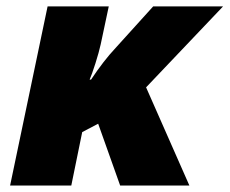

<svg xmlns="http://www.w3.org/2000/svg" viewBox="-20 -573 709 593"><path d="M127 -553.2H315.9L291 -436Q285.6 -411.6 274.7 -377.2Q263.7 -342.8 256.8 -327.1H261.2Q299.8 -385.3 336.9 -424.8L453.1 -553.2H668.9L431.2 -303.2L564.9 0H351.1L283.2 -190.9L233.9 -165L200.2 0H11.2Z"/></svg>

Font: Open Sans Extrabold
Style: Italic
Weight: 800
Italic angle: -12°
Foundry: Ascender Corporation
Version: Version 1.10